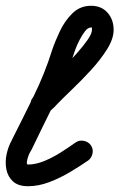

<svg xmlns="http://www.w3.org/2000/svg" viewBox="-28 -601 413 664"><path d="M141 -213Q129 -202 113.5 -202.5Q98 -203 88 -214Q77 -226 77.5 -241.5Q78 -257 89 -267Q95 -273 101 -278.5Q107 -284 113 -290Q124 -302 145.5 -322.5Q167 -343 191.5 -367.5Q216 -392 238.5 -417.5Q261 -443 275.5 -464Q290 -485 290 -498Q290 -504 290 -505Q290 -506 287 -506Q276 -506 266 -493Q256 -480 247 -462.5Q238 -445 232 -428.5Q226 -412 224 -405Q198 -321 158 -240.5Q118 -160 80 -81Q80 -81 79 -80Q78 -78 78 -78Q71 -67 66.5 -49.5Q62 -32 69 -32Q96 -32 126 -44.5Q156 -57 184 -75Q212 -93 233 -108Q233 -108 233 -108Q233 -108 233 -108Q246 -117 261.5 -114Q277 -111 286 -99Q295 -86 292 -70.5Q289 -55 277 -46Q248 -26 213.5 -5.5Q179 15 142 29Q105 43 69 43Q35 43 17 26.5Q-1 10 -6 -15.5Q-11 -41 -5 -68.5Q1 -96 14 -118Q14 -118 13 -116Q12 -115 12 -115Q50 -190 88.5 -268.5Q127 -347 152 -427Q162 -457 179 -493Q196 -529 222.5 -555Q249 -581 287 -581Q323 -581 344 -557Q365 -533 365 -498Q365 -467 342.5 -431Q320 -395 287 -359Q254 -323 221 -291.5Q188 -260 167 -238Q161 -231 154 -225Q147 -219 141 -213Q141 -213 141 -213Q141 -213 141 -213Z"/></svg>

Font: FRB American Cursive Guidelines Extrabold
Style: Bold Italic
Weight: 800
Italic angle: -25°
Version: Version 2.0;Modular Font Editor K font №1